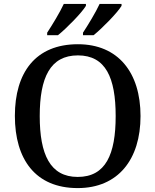

<svg xmlns="http://www.w3.org/2000/svg" viewBox="-20 -951 794 981"><path d="M404 -784V-771H458C503 -807 580 -886 601 -921V-931H489C468 -886 432 -827 404 -784ZM221 -784V-771H276C321 -807 398 -886 419 -921V-931H306C285 -886 249 -827 221 -784ZM377 10C584 10 698 -137 698 -358C698 -580 584 -725 378 -725C161 -725 56 -580 56 -359C56 -137 161 10 377 10ZM377 -47C236 -47 183 -162 183 -358C183 -554 236 -668 378 -668C520 -668 571 -554 571 -358C571 -162 520 -47 377 -47Z"/></svg>

Font: Noto Serif Ethiopic Medium
Style: Regular
Weight: 500
Designer: Monotype Design Team
Foundry: Monotype Imaging Inc.
Version: Version 2.102